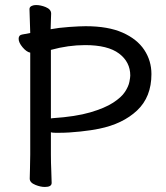

<svg xmlns="http://www.w3.org/2000/svg" viewBox="-20 -731 658 762"><path d="M182 -206V-118Q182 -85 183.5 -53.5Q185 -22 185 -5Q185 11 158 11Q141 11 121 3Q98 -6 98 -22Q98 -34 99 -62Q100 -90 100 -118V-522Q85 -525 69.5 -543.5Q54 -562 54 -577Q54 -592 68 -594L100 -600Q97 -680 97 -695Q97 -704 107 -708Q114 -711 123 -711Q141 -711 161 -703Q183 -694 183 -677Q183 -667 182 -650.5Q181 -634 181 -615Q212 -621 254.5 -624Q297 -627 320 -627Q409 -627 466.5 -601.5Q524 -576 552.5 -533Q581 -490 581 -437Q581 -346 524 -292.5Q467 -239 373 -220Q345 -214 299 -209Q253 -204 215 -204H200Q188 -204 182 -206ZM318 -552Q251 -552 182 -533V-261Q185 -262 189 -262Q280 -268 338 -285Q396 -302 429 -323.5Q462 -345 476 -366.5Q490 -388 493.5 -406Q497 -424 497 -431Q497 -485 452.5 -518.5Q408 -552 318 -552Z"/></svg>

Font: Moon Stars Kai HW
Style: Bold
Weight: 700
Designer: GuiWonder
Version: Version 1.101